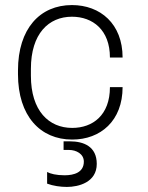

<svg xmlns="http://www.w3.org/2000/svg" viewBox="-20 -541 584 758"><path d="M464 -197H414C414 -86 346 -36 265 -36C173 -36 102 -103 102 -242V-269C102 -408 172 -475 264 -475C346 -475 414 -423 414 -314H464C464 -447 376 -521 264 -521C138 -521 51 -428 51 -263V-248C51 -83 139 10 265 10C377 10 464 -64 464 -197ZM166 138V184C190 193 219 197 244 197C290 197 362 179 362 106C362 37 310 17 256 17H231V51H253C280 51 311 66 311 97C311 140 272 151 235 151C202 151 179 145 166 138Z"/></svg>

Font: Chivo Light
Style: Regular
Weight: 300
Designer: Hector Gatti
Foundry: Omnibus-Type
Version: Version 1.003;PS 001.003;hotconv 1.0.70;makeotf.lib2.5.58329